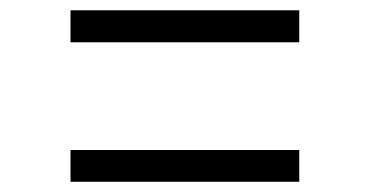

<svg xmlns="http://www.w3.org/2000/svg" viewBox="-20 -564 722 375"><path d="M117.7 -481.4V-543.9H564.5V-481.4ZM117.7 -209V-271H564.5V-209Z"/></svg>

Font: HaufeMerriweatherSansLt
Style: Regular
Weight: 300
Designer: Eben Sorkin
Foundry: Eben Sorkin
Version: Version 1.56